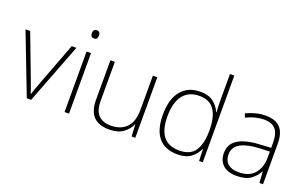

<svg xmlns="http://www.w3.org/2000/svg" viewBox="-86 -1258 2529 1581"><g transform="rotate(20 1178.0 -468.0)"><path d="M204 -93 0 -623H41L183 -248Q196 -215 205 -188.5Q214 -162 222 -138H224Q232 -162 241 -188.5Q250 -215 263 -248L405 -623H446L242 -93Z M554 -817Q573 -817 579.5 -807Q586 -797 586 -781Q586 -765 579.5 -755Q573 -745 554 -745Q538 -745 531 -755Q524 -765 524 -781Q524 -797 531 -807Q538 -817 554 -817ZM574 -623V-93H535V-623Z M1155 -623V-93H1123L1117 -196H1115Q1096 -151 1050.5 -117Q1005 -83 927 -83Q744 -83 744 -276V-623H783V-280Q783 -196 821 -157Q859 -118 930 -118Q1017 -118 1066.5 -169Q1116 -220 1116 -325V-623Z M1526 -83Q1415 -83 1359 -151Q1303 -219 1303 -350Q1303 -487 1363 -560Q1423 -633 1533 -633Q1603 -633 1646.5 -599.5Q1690 -566 1708 -518H1711Q1709 -547 1708.5 -577.5Q1708 -608 1708 -637V-853H1746V-93H1714L1710 -198H1708Q1689 -151 1645.5 -117Q1602 -83 1526 -83ZM1529 -118Q1626 -118 1667 -179.5Q1708 -241 1708 -353V-359Q1708 -475 1666.5 -536.5Q1625 -598 1535 -598Q1442 -598 1392.5 -535Q1343 -472 1343 -349Q1343 -234 1389 -176Q1435 -118 1529 -118Z M2104 -632Q2189 -632 2231.5 -587.5Q2274 -543 2274 -446V-93H2243L2236 -191H2234Q2210 -145 2166.5 -114Q2123 -83 2044 -83Q1966 -83 1924.5 -121Q1883 -159 1883 -226Q1883 -305 1948.5 -345.5Q2014 -386 2135 -392L2235 -398V-438Q2235 -524 2202 -560.5Q2169 -597 2103 -597Q2026 -597 1946 -557L1934 -591Q1972 -609 2015 -620.5Q2058 -632 2104 -632ZM2139 -361Q2037 -356 1980 -324Q1923 -292 1923 -226Q1923 -174 1956 -145.5Q1989 -117 2048 -117Q2142 -117 2188 -170.5Q2234 -224 2235 -312V-365Z"/></g></svg>

Font: Noto Sans Kannada UI ExtraLight
Style: Regular
Weight: 200
Designer: Jelle Bosma - Monotype Design Team
Foundry: Monotype Imaging Inc.
Version: Version 2.005; ttfautohint (v1.8.4.7-5d5b)